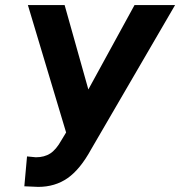

<svg xmlns="http://www.w3.org/2000/svg" viewBox="-20 -731 716 763"><path d="M331.1 -375.5 514.6 -710.9H675.8L342.8 -138.7Q298.8 -58.1 248.8 -23.2Q198.7 11.7 131.8 11.7L76.7 9.3L87.4 -109.4L122.6 -106Q156.2 -106 179.7 -121.1Q203.1 -136.2 224.1 -173.8L242.7 -204.6L90.8 -710.9H236.8Z"/></svg>

Font: RobotoInd
Style: Bold Italic
Weight: 700
Italic angle: -12°
Designer: Google
Version: Version 2.001150; 2014